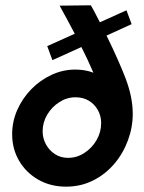

<svg xmlns="http://www.w3.org/2000/svg" viewBox="-20 -688 540 722"><path d="M228.5 13.9Q170.1 13.9 124.3 -12.2Q78.5 -38.2 52.1 -83Q25.7 -127.8 25.7 -183.3Q25.7 -231.2 45.1 -275Q64.6 -318.8 97.9 -352.8Q131.2 -386.8 174 -406.6Q216.7 -426.4 263.2 -426.4Q277.8 -426.4 295.5 -424Q313.2 -421.5 331.2 -414.6Q320.8 -438.9 309.4 -463.2Q297.9 -487.5 286.1 -511.1L177.1 -461.8L157.6 -514.6L261.1 -561.1Q247.2 -587.5 233 -613.9Q218.8 -640.3 204.2 -666.7L321.5 -668.1Q330.6 -652.8 338.9 -636.5Q347.2 -620.1 355.6 -604.2L455.6 -649.3L475 -597.2L380.6 -554.2Q404.9 -504.9 423.6 -462.2Q442.4 -419.4 452.1 -393.8Q479.2 -322.2 479.2 -260.4Q479.2 -209 461.1 -160.1Q443.1 -111.1 409.7 -71.9Q376.4 -32.6 330.2 -9.4Q284 13.9 228.5 13.9ZM236.1 -94.4Q268.8 -94.4 297.2 -112.8Q325.7 -131.2 343.1 -161.1Q360.4 -191 360.4 -225Q360.4 -252.1 347.9 -274.3Q335.4 -296.5 313.9 -309.4Q292.4 -322.2 263.9 -322.2Q231.9 -322.2 203.5 -304.2Q175 -286.1 157.6 -256.9Q140.3 -227.8 140.3 -194.4Q140.3 -168.1 152.8 -145.1Q165.3 -122.2 186.8 -108.3Q208.3 -94.4 236.1 -94.4Z"/></svg>

Font: Afacad
Style: Italic
Weight: 400
Italic angle: -14°
Designer: Kristian Moeller
Foundry: Dicotype
Version: Version 1.000